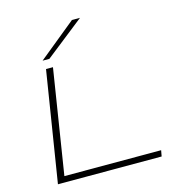

<svg xmlns="http://www.w3.org/2000/svg" viewBox="-134 -1062 1074 1175"><g transform="rotate(-15 403.5 -474.5)"><path d="M87 0 199 -700H243L138 -38H751L744 0ZM192 -755 430 -949H481L235 -755Z"/></g></svg>

Font: Georama ExtraExtended ExtraLight
Style: Italic
Weight: 200
Width: 8
Italic angle: -9°
Designer: Jean-Baptiste Levee
Foundry: Production Type
Version: Version 1.000